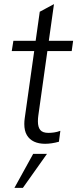

<svg xmlns="http://www.w3.org/2000/svg" viewBox="-20 -691 397 932"><path d="M199 7Q168 7 145.5 -3.5Q123 -14 110.5 -35Q98 -56 98 -89Q98 -96 98.5 -103Q99 -110 100 -117L173 -634L242 -671L166 -130Q165 -123 164.5 -116Q164 -109 164 -102Q164 -74 175.5 -60Q187 -46 215 -46Q227 -46 242 -48Q257 -50 273 -56L266 -3Q248 2 231 4.5Q214 7 199 7ZM37 -443 45 -493H335L328 -443ZM50 221 141 56H208L91 221Z"/></svg>

Font: Hanken Grotesk Light
Style: Italic
Weight: 300
Italic angle: -8°
Designer: Alfredo Marco Pradil
Foundry: Hanken Design Co.
Version: Version 3.013